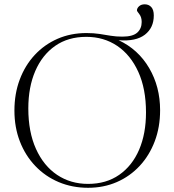

<svg xmlns="http://www.w3.org/2000/svg" viewBox="-20 -882 827 912"><path d="M390.5 -725Q425 -725 452.5 -720.8Q480 -716.5 505.8 -712.2Q531.5 -708 561 -708Q610.5 -708 631.8 -727Q653 -746 653 -777.5Q653 -800.5 641.8 -814.8Q630.5 -829 630.5 -832.5Q630.5 -843 640.5 -852.2Q650.5 -861.5 667.5 -861.5Q686.5 -861.5 698.5 -848.5Q710.5 -835.5 710.5 -808.5Q710.5 -750 668.2 -717.2Q626 -684.5 543.5 -691Q636.5 -647.5 688.5 -558.8Q740.5 -470 740.5 -358.5Q740.5 -278 715 -210.8Q689.5 -143.5 643.5 -94Q597.5 -44.5 535 -17.2Q472.5 10 398.5 10Q323 10 259 -17Q195 -44 147.8 -93.5Q100.5 -143 74.5 -210Q48.5 -277 48.5 -357Q48.5 -437 73.8 -504.2Q99 -571.5 145 -621Q191 -670.5 253.5 -697.8Q316 -725 390.5 -725ZM398.5 -8.5Q484.5 -8.5 546.2 -51.5Q608 -94.5 640.8 -170.8Q673.5 -247 673.5 -348Q673.5 -460 637 -540.5Q600.5 -621 536.8 -664Q473 -707 390 -707Q303.5 -707 242 -664Q180.5 -621 147.5 -544.5Q114.5 -468 114.5 -367Q114.5 -255 151 -174.5Q187.5 -94 251.5 -51.2Q315.5 -8.5 398.5 -8.5Z"/></svg>

Font: Newsreader 72pt Light
Style: Regular
Weight: 300
Designer: Hugues Gentile
Foundry: Production Type
Version: Version 1.003; ttfautohint (v1.8.3)